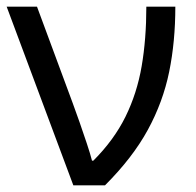

<svg xmlns="http://www.w3.org/2000/svg" viewBox="-20 -556 587 576"><path d="M0 -536H91L198 -247Q207 -223 218.5 -190Q230 -157 240.5 -125.5Q251 -94 256 -74H260Q322 -136 356.5 -206Q391 -276 405 -357.5Q419 -439 419 -536H506Q506 -431 487.5 -340.5Q469 -250 423.5 -166.5Q378 -83 295 0H200Z"/></svg>

Font: Apis
Style: Regular
Weight: 400
Designer: Monotype Design Team
Foundry: Monotype Imaging Inc.
Version: Version 2.000; build 0001